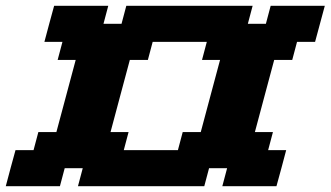

<svg xmlns="http://www.w3.org/2000/svg" viewBox="-20 -645 1145 665"><path d="M750 0H937.5Q943.4 -21 954.6 -62.5Q965.8 -104 971.2 -125H908.7L925.3 -187.5H862.8Q874 -229 896.2 -312.5Q918.5 -396 929.7 -437.5H992.2L1008.8 -500H1071.3Q1077.1 -520.5 1088.1 -562.3Q1099.1 -604 1105 -625H917.5L900.9 -562.5H838.4L855 -625H417.5L400.9 -562.5H338.4L355 -625H167.5Q161.6 -604 150.4 -562.3Q139.2 -520.5 133.8 -500H196.3L179.7 -437.5H242.2Q231 -395.5 208.7 -312.3Q186.5 -229 175.3 -187.5H112.8L96.2 -125H33.7Q27.8 -104 16.6 -62.5Q5.4 -21 0 0H187.5L204.1 -62.5H266.6L250 0H687.5L704.1 -62.5H766.6ZM596.2 -125H408.7L425.3 -187.5H362.8Q374 -229 396.2 -312.5Q418.5 -396 429.7 -437.5H492.2L508.8 -500H696.3L679.7 -437.5H742.2Q731 -396 708.7 -312.5Q686.5 -229 675.3 -187.5H612.8Z"/></svg>

Font: Faithful 32x
Style: SemiboldOblique
Weight: 400
Foundry: Faithful Resource Pack
Version: Version 1.0; January 27, 2023